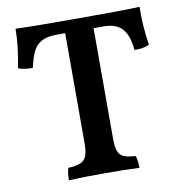

<svg xmlns="http://www.w3.org/2000/svg" viewBox="-78 -751 777 826"><g transform="rotate(-10 311.0 -338.0)"><path d="M597 -511Q569 -499 532 -500Q527 -563 500.5 -593Q474 -623 419 -623H375V-144Q375 -106 381.5 -87Q388 -68 405 -60Q422 -52 458 -50Q465 -32 465 3Q402 0 316 0Q216 0 157 3Q157 -32 164 -50Q200 -52 218 -60Q236 -68 243.5 -87Q251 -106 251 -144V-623H214Q171 -623 146.5 -609Q122 -595 110 -569.5Q98 -544 88 -500Q45 -500 25 -510Q44 -607 44 -679Q107 -676 315 -676Q523 -676 586 -679Q583 -608 597 -511Z"/></g></svg>

Font: Vollkorn SC SemiBold
Style: Regular
Weight: 600
Designer: Friedrich Althausen
Foundry: Friedrich Althausen
Version: Version 4.015